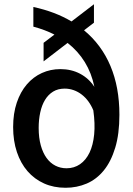

<svg xmlns="http://www.w3.org/2000/svg" viewBox="-20 -868 621 899"><path d="M41.5 -272.9Q41.5 -336.9 58.6 -387.5Q75.7 -438 105.7 -472.9Q135.7 -507.8 176 -526.1Q216.3 -544.4 262.7 -544.4Q314 -544.4 355 -522.7Q396 -501 421.9 -461.4Q408.7 -525.9 377 -577.4Q345.2 -628.9 296.4 -667L184.1 -580.6V-667.5L234.9 -706.1Q189.9 -729 136.2 -743.2V-835.4Q187.5 -824.2 231.9 -807.4Q276.4 -790.5 314.9 -767.6L419.9 -848.1V-761.7L373.5 -726.1Q455.6 -658.2 497.3 -558.8Q539.1 -459.5 539.1 -330.6Q539.1 -240.7 519.5 -176.3Q500 -111.8 466.1 -70.1Q432.1 -28.3 386 -8.5Q339.8 11.2 287.1 11.2Q231.4 11.2 186.3 -9Q141.1 -29.3 108.9 -66.4Q76.7 -103.5 59.1 -156Q41.5 -208.5 41.5 -272.9ZM291.5 -80.1Q327.1 -80.1 354.7 -99.1Q382.3 -118.2 399.2 -153.3Q416 -188.5 420.9 -238.5Q425.8 -288.6 417 -351.1Q407.7 -374 394 -392.8Q380.4 -411.6 363 -425Q345.7 -438.5 325.2 -445.8Q304.7 -453.1 282.7 -453.1Q251.5 -453.1 228.5 -439Q205.6 -424.8 190.7 -400.1Q175.8 -375.5 168.5 -341.8Q161.1 -308.1 161.1 -269Q161.1 -223.1 170.9 -187.7Q180.7 -152.3 198 -128.4Q215.3 -104.5 239.3 -92.3Q263.2 -80.1 291.5 -80.1Z"/></svg>

Font: Tauri
Style: Regular
Weight: 400
Designer: Yvonne Schüttler
Foundry: Yvonne Schüttler
Version: Version 1.003; ttfautohint (v0.93.8-669f) -l 13 -r 13 -G 200